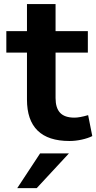

<svg xmlns="http://www.w3.org/2000/svg" viewBox="-20 -695 482 961"><path d="M115 -196.5V-431.6H11.7V-539.1H115V-674.6H258.1V-539.1H419.7V-431.6H258.1V-204.1Q258.1 -154.8 280.8 -130.5Q303.5 -106.2 352.8 -106.2Q378.7 -106.2 421.1 -118.7L441.9 -13.9Q419.9 -2.9 388.8 3.9Q357.7 10.7 327.6 10.7Q221.4 10.7 168.2 -41.4Q115 -93.5 115 -196.5ZM180.7 72.8H325L163.6 246.8H66.2Z"/></svg>

Font: Min Sans VF VF
Style: Regular
Weight: 400
Designer: Jinseong-Kim, NotoSansCJK, Nunito
Foundry: Jinseong-Kim
Version: Version 1.420;Glyphs 3.1.2 (3151)